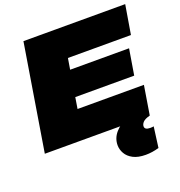

<svg xmlns="http://www.w3.org/2000/svg" viewBox="-159 -834 1115 1188"><g transform="rotate(-20 398.5 -240.0)"><path d="M13 0 127 -700H797L765 -508H350L338 -435H726L698 -265H310L298 -191H735L704 0ZM564 -30 704 0Q670 9 657.5 22.5Q645 36 645 50Q645 73 681 73Q688 73 693.5 72.5Q699 72 704 71L686 207Q641 220 599 220Q548 220 516 203Q484 186 469 159.5Q454 133 454 105Q454 59 485 23Q516 -13 564 -30Z"/></g></svg>

Font: Georama Expanded Black
Style: Italic
Weight: 900
Width: 7
Italic angle: -9°
Designer: Jean-Baptiste Levee
Foundry: Production Type
Version: Version 1.000